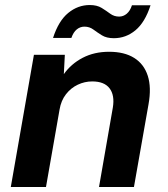

<svg xmlns="http://www.w3.org/2000/svg" viewBox="-20 -744 670 764"><path d="M23 0 115 -526H238L234 -449Q263 -490 309 -514Q355 -538 414 -538Q475 -538 514 -513.5Q553 -489 568 -442.5Q583 -396 571 -329L513 0H374L429 -316Q437 -365 416 -392.5Q395 -420 347 -420Q317 -420 289.5 -407Q262 -394 242.5 -369Q223 -344 217 -308L163 0ZM191 -593Q213 -661 251.5 -692.5Q290 -724 337 -724Q366 -724 384.5 -712.5Q403 -701 418.5 -689.5Q434 -678 454 -678Q471 -678 484.5 -689.5Q498 -701 505 -723H579Q557 -655 519 -623.5Q481 -592 433 -592Q404 -592 385.5 -603.5Q367 -615 351.5 -626.5Q336 -638 316 -638Q299 -638 285.5 -627Q272 -616 264 -593Z"/></svg>

Font: DM Sans 9pt ExtraBold
Style: Italic
Weight: 800
Italic angle: -10°
Version: Version 4.004;gftools[0.9.30]